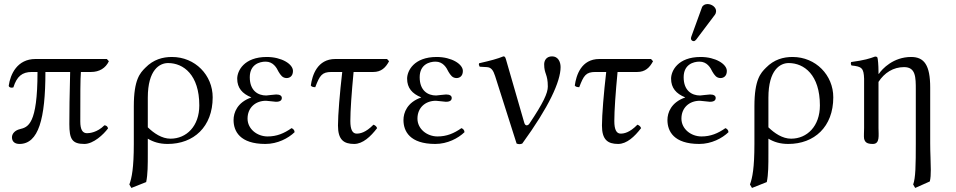

<svg xmlns="http://www.w3.org/2000/svg" viewBox="-20 -700 4715 947"><path d="M507 -409H155C65 -409 31 -334 23 -277C24 -269 36 -265 46 -269C63 -323 89 -345 137 -345H165C165 -85 118 -73 78 -63C53 -57 39 -40 39 -23C39 0 55 10 76 10C170 10 204 -114 204 -345H326C323 -235 322 -143 322 -88C322 -15 335 10 396 10C441 10 491 -37 513 -67C510 -77 505 -81 495 -82C459 -46 421 -43 409 -43C387 -43 376 -61 376 -101C376 -233 376 -311 379 -345H429C470 -345 501 -364 517 -398Z M701 198C709 160 709 113 709 58V-16C736 0 766 10 807 10C935 10 1029 -74 1029 -220C1029 -329 943 -419 828 -419C783 -419 737 -407 697 -366C671 -340 640 -308 640 -176V10C640 128 630 178 618 210L628 227ZM963 -180C963 -78 900 -16 821 -16C778 -16 739 -43 709 -72V-218C709 -357 768 -389 809 -389C885 -389 963 -331 963 -180Z M1201 -115C1201 -168 1239 -203 1292 -203C1301 -203 1333 -198 1341 -198C1363 -198 1370 -206 1370 -217C1370 -228 1360 -234 1342 -234C1337 -234 1294 -229 1293 -229C1252 -229 1212 -253 1212 -319C1212 -382 1260 -396 1290 -396C1327 -396 1344 -367 1354 -346C1364 -330 1373 -315 1394 -315C1406 -315 1425 -322 1425 -350C1425 -384 1369 -419 1296 -419C1183 -419 1150 -350 1150 -312C1150 -266 1175 -238 1219 -220V-219C1150 -195 1132 -144 1132 -108C1132 -53 1163 10 1289 10C1349 10 1402 -18 1433 -48C1433 -58 1426 -65 1418 -68C1381 -42 1345 -27 1300 -27C1248 -27 1201 -64 1201 -115Z M1634 -409C1545 -409 1520 -329 1513 -278C1517 -272 1525 -270 1535 -270C1557 -328 1568 -345 1615 -345H1668C1656 -242 1647 -133 1647 -81C1647 -11 1675 10 1727 10C1769 10 1808 -26 1840 -68C1837 -77 1830 -82 1822 -85C1783 -45 1755 -41 1739 -41C1719 -41 1708 -60 1708 -103C1708 -155 1714 -240 1724 -345H1821C1860 -345 1882 -366 1899 -398L1889 -409Z M2039 -115C2039 -168 2077 -203 2130 -203C2139 -203 2171 -198 2179 -198C2201 -198 2208 -206 2208 -217C2208 -228 2198 -234 2180 -234C2175 -234 2132 -229 2131 -229C2090 -229 2050 -253 2050 -319C2050 -382 2098 -396 2128 -396C2165 -396 2182 -367 2192 -346C2202 -330 2211 -315 2232 -315C2244 -315 2263 -322 2263 -350C2263 -384 2207 -419 2134 -419C2021 -419 1988 -350 1988 -312C1988 -266 2013 -238 2057 -220V-219C1988 -195 1970 -144 1970 -108C1970 -53 2001 10 2127 10C2187 10 2240 -18 2271 -48C2271 -58 2264 -65 2256 -68C2219 -42 2183 -27 2138 -27C2086 -27 2039 -64 2039 -115Z M2422 -325 2528 8C2537 12 2547 12 2556 8C2687 -172 2745 -298 2745 -369C2745 -396 2732 -422 2703 -422C2673 -422 2664 -399 2664 -383C2664 -334 2682 -336 2682 -273C2682 -241 2660 -193 2591 -90C2585 -81 2571.3 -75.8 2566 -94L2475 -409C2472 -419 2469 -422 2463 -422C2434 -410 2400 -401 2343 -388C2341 -380 2342 -379 2346 -371L2381 -369C2403 -368 2413 -353 2422 -325Z M2936 -409C2847 -409 2822 -329 2815 -278C2819 -272 2827 -270 2837 -270C2859 -328 2870 -345 2917 -345H2970C2958 -242 2949 -133 2949 -81C2949 -11 2977 10 3029 10C3071 10 3110 -26 3142 -68C3139 -77 3132 -82 3124 -85C3085 -45 3057 -41 3041 -41C3021 -41 3010 -60 3010 -103C3010 -155 3016 -240 3026 -345H3123C3162 -345 3184 -366 3201 -398L3191 -409Z M3470 -680C3457 -680 3446 -674 3442 -663L3390 -520C3389 -517 3388 -513 3388 -510C3388 -503 3394 -497 3402 -497C3406 -497 3411 -501 3414 -505L3506 -627C3510 -632 3512 -640 3512 -645C3512 -665 3490 -680 3470 -680ZM3341 -115C3341 -168 3379 -203 3432 -203C3441 -203 3473 -198 3481 -198C3503 -198 3510 -206 3510 -217C3510 -228 3500 -234 3482 -234C3477 -234 3434 -229 3433 -229C3392 -229 3352 -253 3352 -319C3352 -382 3400 -396 3430 -396C3467 -396 3484 -367 3494 -346C3504 -330 3513 -315 3534 -315C3546 -315 3565 -322 3565 -350C3565 -384 3509 -419 3436 -419C3323 -419 3290 -350 3290 -312C3290 -266 3315 -238 3359 -220V-219C3290 -195 3272 -144 3272 -108C3272 -53 3303 10 3429 10C3489 10 3542 -18 3573 -48C3573 -58 3566 -65 3558 -68C3521 -42 3485 -27 3440 -27C3388 -27 3341 -64 3341 -115Z M3762 198C3770 160 3770 113 3770 58V-16C3797 0 3827 10 3868 10C3996 10 4090 -74 4090 -220C4090 -329 4004 -419 3889 -419C3844 -419 3798 -407 3758 -366C3732 -340 3701 -308 3701 -176V10C3701 128 3691 178 3679 210L3689 227ZM4024 -180C4024 -78 3961 -16 3882 -16C3839 -16 3800 -43 3770 -72V-218C3770 -357 3829 -389 3870 -389C3946 -389 4024 -331 4024 -180Z M4315 -336C4315 -335.8 4313 -336 4313 -336V-348C4313 -379 4310 -409 4308 -415C4306.7 -418.8 4304 -421 4296 -421C4269 -411 4244 -403 4178 -394C4176 -388 4176 -383 4180 -377C4231 -372 4240 -364 4242 -312V-69C4242 -52 4240 -26 4242 -16C4246 0 4254 10 4285 10C4321 10 4313 -33 4313 -69V-296C4342 -341 4386 -369 4439 -369C4497 -369 4497 -319 4497 -257V6C4497 115 4496 178 4484 210L4494 227L4566 195C4570 180 4571 160 4571 137C4571 100 4568 55 4568 6V-268C4568 -378 4539 -419 4474 -419C4386 -419 4331 -360 4315 -336Z"/></svg>

Font: Libertinus Serif Display
Style: Regular
Weight: 400
Designer: Philipp H. Poll
Foundry: Khaled Hosny
Version: Version 6.1